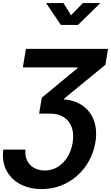

<svg xmlns="http://www.w3.org/2000/svg" viewBox="-32 -1056 747 1291"><path d="M-9.8 -50.3H139.2Q134.8 -8.8 150.1 22.9Q165.5 54.7 196.5 72.5Q227.5 90.3 269 90.3Q317.9 90.3 356.9 65.9Q396 41.5 421.9 -0.7Q447.8 -43 456.5 -96.2Q466.3 -156.7 450.2 -200.4Q434.1 -244.1 397.2 -268.1Q360.4 -292 307.1 -292H231L249 -399.4L488.8 -597.2V-603H121.6L142.6 -727.5H694.3L676.8 -620.6L400.4 -394L398.9 -387.2Q475.1 -381.3 526.9 -343.3Q578.6 -305.2 600.6 -242.4Q622.6 -179.7 609.4 -99.1Q597.7 -30.3 565.7 27.1Q533.7 84.5 485.6 126.7Q437.5 168.9 377.2 192.1Q316.9 215.3 249 215.3Q164.6 215.3 102.3 181.4Q40 147.5 10 87.4Q-20 27.3 -9.8 -50.3ZM394.5 -1035.6 445.8 -953.6 525.4 -1035.6H642.1V-1034.7L492.2 -888.2H377.4L278.3 -1034.7V-1035.6Z"/></svg>

Font: Inter 28pt
Style: Bold Italic
Weight: 700
Italic angle: -9.3988°
Designer: Rasmus Andersson
Foundry: rsms
Version: Version 4.001;git-66647c0bb